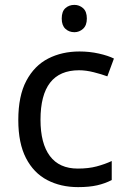

<svg xmlns="http://www.w3.org/2000/svg" viewBox="-20 -757 520 787"><path d="M300 10Q229 10 173.5 -19Q118 -48 86.5 -109Q55 -170 55 -265Q55 -364 88 -426Q121 -488 177.5 -517Q234 -546 306 -546Q347 -546 385 -537.5Q423 -529 447 -517L420 -444Q396 -453 364 -461Q332 -469 304 -469Q146 -469 146 -266Q146 -169 184.5 -117.5Q223 -66 299 -66Q343 -66 376.5 -75Q410 -84 438 -97V-19Q411 -5 378.5 2.5Q346 10 300 10ZM285 -737Q305 -737 320.5 -723.5Q336 -710 336 -681Q336 -653 320.5 -639Q305 -625 285 -625Q263 -625 248 -639Q233 -653 233 -681Q233 -710 248 -723.5Q263 -737 285 -737Z"/></svg>

Font: Noto Sans Kaithi
Style: Regular
Weight: 400
Designer: Monotype Design Team
Foundry: Monotype Imaging Inc.
Version: Version 2.005; ttfautohint (v1.8.4.7-5d5b)